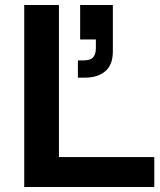

<svg xmlns="http://www.w3.org/2000/svg" viewBox="-20 -749 641 769"><path d="M77 0V-729H216V-120H598V0ZM292 -438V-507H314Q343 -507 353.5 -520Q364 -533 364 -556V-591H301V-729H432V-543Q432 -490 402 -464Q372 -438 320 -438Z"/></svg>

Font: BDO Grotesk DemiBold
Style: Regular
Weight: 600
Designer: Deni Anggara
Foundry: Lokal Container
Version: Version 2.000